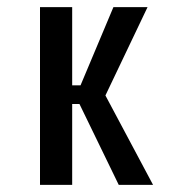

<svg xmlns="http://www.w3.org/2000/svg" viewBox="-20 -520 490 540"><path d="M314 0 203.5 -227.5H183V0H92.5V-500H183V-280H206.5L299 -500H395L276.5 -251.5L410.5 0Z"/></svg>

Font: League Mono Condensed
Style: Regular
Weight: 400
Width: 1
Designer: Tyler Finck
Foundry: The League of Moveable Type / Tyler Finck
Version: Version 2.210